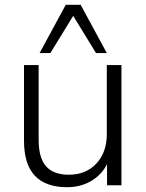

<svg xmlns="http://www.w3.org/2000/svg" viewBox="-20 -772 609 800"><path d="M259 8Q171 8 125.5 -39.5Q80 -87 80 -186V-501H141V-190Q141 -114 172 -79Q203 -44 267 -44Q338 -44 381.5 -90.5Q425 -137 425 -214V-501H486V0H426V-118H439Q418 -57 370.5 -24.5Q323 8 259 8ZM145 -551 254 -752H316L425 -551H380L285 -706L190 -551Z"/></svg>

Font: Mulish ExtraLight Light
Style: Regular
Weight: 300
Version: Version 3.603